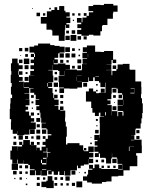

<svg xmlns="http://www.w3.org/2000/svg" viewBox="-20 -945 780 983"><path d="M72 -75H40V-107H72V-128H69V-108H43V-128H33V-174H41V-196H71V-174H72V-195H93V-203H78V-219H94V-204H99V-228H133V-204H138V-219H154V-203H139V-202H167V-175H168V-189H184V-175H193V-194H213V-203H198V-219H213V-234H199V-248H213V-234H225V-252H243V-258H223V-283H218V-288H193V-314H216V-316H191V-342H187V-368H183V-381H166V-401H181V-407H162V-435H181V-438H163V-460H155V-470H135V-492H152V-494H130V-467H105V-465H130V-437H111V-436H131V-406H111V-399H124V-383H111V-374H129V-353H138V-340H155V-322H138V-318H163V-284H135V-283H158V-259H134V-282H131V-256H104V-253H68V-275H67V-260H45V-281H36V-321H37V-335H30V-387H32V-415H34V-443H42V-461H36V-501H40V-520H35V-562H38V-581H36V-621H42V-645H70V-621H76V-581H74V-562H77V-551H96V-531H77V-527H102V-495H129V-523V-498H103V-524H128V-559H155V-560H135V-582H154V-591H136V-611H154V-622H137V-640H154V-653H138V-669H154V-653H159V-670H155V-676H131V-706H155V-712H175V-722H237V-714H259V-710H285V-706H311V-676H285V-672H307V-650H285V-672H278V-649H259V-641H276V-621H256V-638H255V-616H277V-620H315V-613H338V-589H374V-585H398V-589H400V-617H426V-618H403V-644H426V-647H402V-675H425V-679H404V-703H425V-712H467V-680H495V-679H513V-684H559V-640H575V-622H557V-638H551V-616H525V-615H550V-587H523V-586H551V-560H575H555V-582H576V-591H582V-615H609V-618H643V-590H645V-588H673V-554V-528H703V-499H704V-463H702V-442H707V-416H711V-366H708V-339H704V-313H700V-287H675V-282H673V-254H651V-253H668V-230H705V-201H706V-161H677V-148H683V-94H644V-73H612V-45H585V-42H551V-16H524V-13H502V-5H450V-11H426V-20H405V-42H426V-51H431V-76H453V-81H436V-101H456V-84H464V-103H488V-84H499V-80H517H547H585V-102H606V-106H581V-133H578V-139H554V-160H553V-134H549V-108H523V-134H519V-137H492V-159H486V-141H466V-161H484V-168H463V-194H479V-200H465V-222H479V-228H463V-254H489V-238H490V-257H491V-286H507H491V-315H490V-347H513V-349H494V-368H486V-351H466V-368H453V-392H447V-425H420V-477H435V-492H457V-477H472V-485H480V-477H472V-468H487V-470H520V-495V-522H518V-499H494V-522H487V-554H468V-552H487V-530H465V-549H457V-530H435V-549H432V-525H400V-526H376V-525H400V-497H376V-491H336V-492H308V-469H284V-493H307V-497H282V-525H307H280V-557H309V-558V-582H308V-559H284V-582H277V-586H251V-612H250V-587H227V-585H250V-558H253V-524H227V-522H247V-500H227V-494H249V-468H227H253V-443H257V-460H275V-442H258V-435H280V-407H259V-404H279V-383H287V-400H305V-382H288V-379H314V-343H313V-322H317V-297H322V-245H318V-219V-205H325V-212H387V-201H406V-175H410V-171H432V-195H460V-167H436V-163H458V-139H436V-132H457V-110H435V-131H434V-103H410V-97H393V-84H379V-97H374V-73H341V-46H311V-69H308V-49H284V-67H277V-50H255V-67H245V-52H227V-70H242V-72H221V-46H191V-72H189V-48H163V-72H159V-48H133V-74H157V-78H133V-100H125V-106H101V-125H100V-107H72ZM338 -679H314V-703H338ZM125 -682H107V-700H125ZM94 -683H78V-699H94ZM363 -684H349V-698H363ZM390 -687H382V-695H390ZM337 -650H315V-672H337ZM366 -651H346V-671H366ZM431 -651V-670H430V-651ZM123 -654H109V-668H123ZM390 -657H382V-665H390ZM88 -659H84V-663H88ZM130 -617H102V-645H130ZM396 -621H376V-641H396ZM95 -622H77V-640H95ZM304 -623H288V-639H304ZM332 -625H320V-637H332ZM126 -591H106V-611H126ZM96 -591H76V-611H96ZM395 -592H377V-610H395ZM575 -592H557V-610H575ZM363 -594H349V-608H363ZM315 -588H338V-589H315ZM95 -562H77V-580H95ZM272 -565H260V-577H272ZM121 -566H111V-576H121ZM374 -556H398V-557H374ZM371 -531V-553H370V-531ZM126 -531H106V-551H126ZM274 -533H258V-549H274ZM277 -500H255V-522H277ZM426 -501H406V-521H426ZM225 -502V-520H222V-502ZM480 -507H472V-515H480ZM546 -411H530V-407H552V-376H581V-350H585V-372H607V-353H612V-374H609V-377H582V-405H609V-407H582V-435H609V-460H605V-442H587V-460H605V-468H583V-491H576V-471H556V-491H576V-495H552V-465H525H550V-437H530V-431H546ZM102 -470V-495V-470ZM667 -470H647V-467H668V-494H649V-492H667ZM516 -471H496V-491H516ZM271 -476H261V-486H271ZM304 -443H288V-459H304ZM573 -444H559V-458H573ZM153 -444H139V-458H153ZM611 -408V-434H610V-408ZM303 -414H289V-428H303ZM151 -416H141V-426H151ZM568 -419H564V-423H568ZM576 -381H556V-401H576ZM149 -388H143V-394H149ZM551 -354V-375H550V-354ZM640 -353V-372V-353ZM522 -354V-371H518V-354ZM154 -353H138V-369H154ZM181 -356H171V-366H181ZM186 -321H166V-341H186ZM481 -326H471V-336H481ZM184 -293H168V-309H184ZM479 -298H473V-304H479ZM217 -260H195V-282H217ZM186 -261H166V-281H186ZM485 -262H467V-280H485ZM694 -263H678V-279H694ZM97 -230H75V-252H97ZM186 -231H166V-251H186ZM124 -233H108V-249H124ZM694 -233H678V-249H694ZM62 -235H50V-247H62ZM152 -235H140V-247H152ZM448 -239H444V-243H448ZM650 -227H667V-229H650ZM64 -203H48V-219H64ZM183 -204H169V-218H183ZM450 -207H442V-215H450ZM643 -194H666V-195H643ZM643 -172V-194H640V-172ZM219 -168H200V-165H220V-139H223V-164H238V-167H222V-188H219ZM422 -175H410V-187H422ZM217 -132V-110H218V-137H200V-132ZM577 -110H555V-132H577ZM513 -114H499V-128H513ZM482 -115H470V-127H482ZM195 -110V-127H190V-110ZM195 -103H217V-110H195ZM607 -80H585V-77H608V-101H607ZM124 -83H108V-99H124ZM93 -84H79V-98H93ZM572 -85H560V-97H572ZM512 -85H500V-97H512ZM542 -85H530V-97H542ZM195 -76H217V-79H195ZM366 -51H346V-71H366ZM65 -52H47V-70H65ZM93 -54H79V-68H93ZM122 -55H110V-67H122ZM420 -57H412V-65H420ZM388 -59H384V-63H388ZM255 18H217V13H192V-15H217V-20H224V-43H248V-20H255ZM337 -20H315V-42H337ZM183 -24H169V-38H183ZM273 -24H259V-38H273ZM303 -24H289V-38H303ZM92 -25H80V-37H92ZM212 -25H200V-37H212ZM59 -28H53V-34H59ZM118 -29H114V-33H118ZM401 14H371V-16H401ZM364 7H348V-9H364ZM184 7H168V-9H184ZM273 6H259V-8H273ZM302 5H290V-7H302ZM332 5H320V-7H332ZM120 3H112V-5H120ZM397 -770H375V-792H396V-829H374V-853H398V-831H402V-855H423V-864H409V-878H423V-864H435V-882H457V-888H433V-914H457V-920H495V-919H512V-925H560V-917H582V-885H560V-877H558V-849H530V-817H505V-812H502V-785H494V-763H458V-767H435V-762H397V-791ZM311 -736H281V-763H248V-789H244V-793H218V-824H189V-858H220V-887H243V-894H259V-908H273V-894H283V-914H309V-890H315V-865V-882H337V-860H320V-855H340V-827H320V-820H335V-802H317V-817H314V-793H312V-765H311ZM240 -897H232V-905H240ZM148 -899H144V-903H148ZM457 -870V-882V-870ZM185 -862H167V-880H185ZM212 -865H200V-877H212ZM362 -865H350V-877H362ZM392 -865H380V-877H392ZM359 -838H353V-844H359ZM396 -801H376V-821H396ZM365 -772H347V-790H365ZM333 -774H319V-788H333ZM371 -736H341V-766H371ZM337 -740H315V-762H337ZM395 -742H377V-760H395ZM424 -743H408V-759H424Z"/></svg>

Font: Rubik Storm
Style: Regular
Weight: 400
Designer: Hubert and Fischer, NaN
Foundry: Hubert and Fischer, NaN
Version: Version 2.201